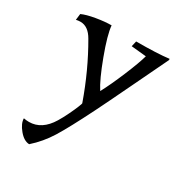

<svg xmlns="http://www.w3.org/2000/svg" viewBox="-163 -543 854 911"><g transform="rotate(30 264.0 -87.0)"><path d="M121 -319Q92 -370 49 -370Q36 -370 25 -367L29 -401Q55 -413 102 -421Q149 -429 185 -429Q189 -380 227 -278Q265 -176 294 -132Q321 -182 354.5 -262Q388 -342 399 -383L317 -391L324 -421Q440 -421 503 -429V-422Q476 -366 412 -232.5Q348 -99 319 -41Q253 91 216 150.5Q179 210 128 255Q99 254 72 221.5Q45 189 45 161Q60 164 74 164Q144 164 190 88Q204 65 219 34Q234 3 242.5 -18.5Q251 -40 249 -40Q196 -190 121 -319Z"/></g></svg>

Font: Darwin Serif Regular ALPHA
Style: Regular
Weight: 400
Designer: Emily de Oliveira Santos
Version: Version 0.1